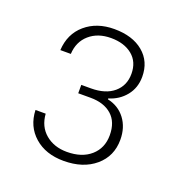

<svg xmlns="http://www.w3.org/2000/svg" viewBox="-90 -853 572 602"><g transform="rotate(20 196.5 -552.5)"><path d="M47 -451H81Q84 -409 112.5 -385Q141 -361 184 -361Q234 -361 263.5 -387Q293 -413 293 -456Q293 -500 267 -523Q241 -546 196 -546H155V-574H187Q236 -574 263.5 -597.5Q291 -621 291 -660Q291 -700 264 -722Q237 -744 193 -744Q149 -744 121 -719.5Q93 -695 91 -654H56Q59 -709 97 -741.5Q135 -774 193 -774Q254 -774 290 -744Q326 -714 326 -663Q326 -626 304.5 -599.5Q283 -573 249 -563V-560Q286 -552 307.5 -523.5Q329 -495 329 -454Q329 -399 289 -365Q249 -331 184 -331Q124 -331 86.5 -364Q49 -397 47 -451Z"/></g></svg>

Font: Mona Sans VF XLt
Style: Regular
Weight: 200
Designer: Deni Anggara
Foundry: GitHub
Version: Version 2.000;Glyphs 3.2.3 (3260)